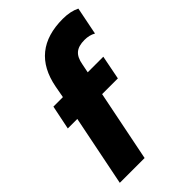

<svg xmlns="http://www.w3.org/2000/svg" viewBox="-223 -829 914 914"><g transform="rotate(-45 234.5 -372.0)"><path d="M94 -358H30L55 -480H119L130 -540Q169 -744 382 -744Q433 -744 469 -726L441 -586Q417 -600 384 -600Q344 -600 323 -582.5Q302 -565 295 -525L286 -480H391L367 -358H261L189 0H22Z"/></g></svg>

Font: Readiness ExtraBold
Style: Italic
Weight: 800
Italic angle: -12°
Designer: Katatrad Team
Foundry: CadsonDemak
Version: Version 1.00;January 16, 2020;FontCreator 12.0.0.2550 64-bit